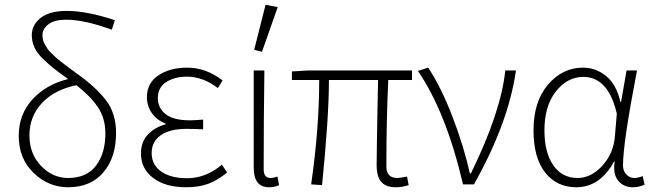

<svg xmlns="http://www.w3.org/2000/svg" viewBox="-20 -777 2756 809"><path d="M267 12Q185 12 122 -48Q59 -108 59 -205Q59 -295 116.5 -358Q174 -421 267 -444Q228 -472 207.5 -488Q187 -504 161.5 -528.5Q136 -553 125 -577.5Q114 -602 114 -629Q114 -672 151 -701.5Q188 -731 261 -731Q346 -731 464 -692L451 -652Q335 -694 259 -694Q210 -694 184.5 -675Q159 -656 159 -629Q159 -619 161 -609.5Q163 -600 169 -590Q175 -580 179.5 -572.5Q184 -565 195 -554.5Q206 -544 212.5 -537.5Q219 -531 234 -519.5Q249 -508 256 -502.5Q263 -497 281.5 -483.5Q300 -470 308 -464Q385 -409 427 -354Q469 -299 469 -217Q469 -113 415.5 -50.5Q362 12 267 12ZM267 -27Q345 -27 384.5 -79Q424 -131 424 -215Q424 -279 392 -326Q360 -373 302 -418Q209 -399 156.5 -342.5Q104 -286 104 -207Q104 -129 153 -78Q202 -27 267 -27Z M764 12Q677 12 625.5 -27Q574 -66 574 -130Q574 -180 603.5 -210.5Q633 -241 677 -253V-257Q640 -271 619.5 -301Q599 -331 599 -368Q599 -427 647.5 -459.5Q696 -492 769 -492Q848 -492 918 -438L898 -406Q835 -454 768 -454Q715 -454 680 -431Q645 -408 645 -364Q645 -322 678 -296Q711 -270 780 -270Q798 -270 836 -273V-232Q808 -234 766 -234Q695 -234 657 -207Q619 -180 619 -132Q619 -83 659 -54.5Q699 -26 769 -26Q847 -26 915 -83L937 -50Q895 -16 856 -2Q817 12 764 12Z M1114 12Q1049 12 1049 -70V-480H1094Q1091 -270 1091 -64Q1091 -27 1120 -27Q1131 -27 1149 -33L1156 3Q1138 12 1114 12ZM1051 -567 1099 -757 1150 -747 1084 -559Z M1648 12Q1606 12 1586.5 -10.5Q1567 -33 1567 -82Q1567 -110 1568 -169.5Q1569 -229 1570.5 -314Q1572 -399 1573 -440H1366Q1366 -285 1337 3L1291 0Q1325 -236 1325 -440H1210V-476L1277 -480H1716V-440H1616Q1608 -275 1608 -76Q1608 -27 1654 -27Q1663 -27 1695 -33L1702 3Q1675 12 1648 12Z M1931 0Q1860 -304 1741 -478L1784 -492Q1838 -411 1886 -286.5Q1934 -162 1960 -46H1964Q2091 -305 2109 -480H2154Q2123 -260 1977 0Z M2408 12Q2326 12 2277 -50Q2228 -112 2228 -228Q2228 -349 2289 -420.5Q2350 -492 2437 -492Q2490 -492 2533.5 -457Q2577 -422 2594 -348H2597L2620 -480H2664Q2605 -174 2605 -80Q2605 -57 2619 -42Q2633 -27 2653 -27Q2668 -27 2688 -35L2696 1Q2672 12 2647 12Q2607 12 2584.5 -16Q2562 -44 2570 -96H2567Q2508 12 2408 12ZM2414 -27Q2471 -27 2518.5 -79.5Q2566 -132 2571 -204L2579 -298Q2543 -453 2438 -453Q2371 -453 2322.5 -392Q2274 -331 2274 -228Q2274 -135 2311 -81Q2348 -27 2414 -27Z"/></svg>

Font: Toshiba Sans Light
Style: Regular
Weight: 300
Designer: Paul D. Hunt
Foundry: Toshiba Corporation
Version: Version 2.020;PS 2.0;hotconv 1.0.86;makeotf.lib2.5.63406